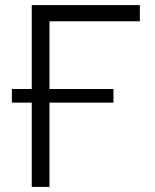

<svg xmlns="http://www.w3.org/2000/svg" viewBox="-20 -733 608 753"><path d="M104.5 0V-330.5H26.5V-384H104.5V-713H528.5V-649.5H174V-384H425V-330.5H174V0Z"/></svg>

Font: Commissioner Light
Style: Regular
Weight: 300
Designer: Kostas Bartsokas
Foundry: Kostas Bartsokas
Version: Version 1.000; ttfautohint (v1.8.3)